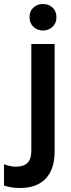

<svg xmlns="http://www.w3.org/2000/svg" viewBox="-95 -749 353 956"><path d="M5 187Q-18 187 -37.5 184Q-57 181 -75 175V69Q-61 74 -46 77.5Q-31 81 -17 81Q23 81 42 62Q61 43 61 2V-530H177V5Q177 94 132.5 140.5Q88 187 5 187ZM119 -597Q91 -597 71.5 -615.5Q52 -634 52 -663Q52 -694 71.5 -711.5Q91 -729 119 -729Q147 -729 166.5 -711.5Q186 -694 186 -663Q186 -634 166.5 -615.5Q147 -597 119 -597Z"/></svg>

Font: Radio Canada Big Medium
Style: Regular
Weight: 500
Designer: Étienne Aubert Bonn
Foundry: Coppers and Brasses
Version: Version 1.001